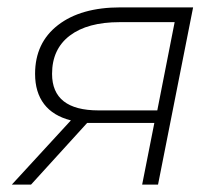

<svg xmlns="http://www.w3.org/2000/svg" viewBox="-20 -500 594 520"><path d="M503 -480 408 0H365L398 -167H241Q224 -167 216 -167L64 0H12L172 -174Q124 -186 99.5 -218Q75 -250 75 -300Q75 -384 137 -432Q199 -480 306 -480ZM247 -201H406L453 -440H304Q217 -440 169 -403.5Q121 -367 121 -300Q121 -201 247 -201Z"/></svg>

Font: Montserrat Ace
Style: Light Italic
Weight: 300
Italic angle: -11.3°
Designer: Julieta Ulanovsky
Foundry: Julieta Ulanovsky
Version: Version 1